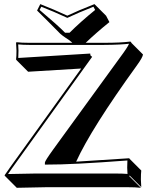

<svg xmlns="http://www.w3.org/2000/svg" viewBox="-20 -853 741 933"><path d="M160.2 -801.8 175.8 -833Q243.2 -806.6 307.1 -776.9Q359.4 -801.8 439 -833L495.6 -776.4L511.7 -745.6Q449.2 -695.3 396.5 -645H485.8Q565.4 -645 611.8 -650.9Q615.2 -650.4 616.7 -649.4Q617.7 -647 618.2 -645L674.8 -588.4Q673.8 -574.7 644.5 -534.2Q423.3 -228 350.1 -67.4Q350.1 -67.4 607.9 -84L609.9 -81.1L666.5 -24.4Q664.6 -8.3 664.6 18.6Q664.6 29.3 666.5 56.6L609.9 0L607.9 2.9L664.6 59.6Q639.6 56.6 593.8 56.6H210.4Q210.4 56.6 61.5 59.6L4.9 2.9L2 -1Q8.8 -9.8 19.5 -25.9Q25.4 -34.7 27.8 -38.1L374.5 -520Q374.5 -520 116.7 -504.4L60.1 -561L58.1 -564Q60.1 -579.6 60.1 -606.9Q60.1 -618.2 58.1 -645L60.1 -647.9Q84.5 -645 121.1 -645H331.1L326.7 -649.4Q318.4 -657.2 297.4 -670.4Q286.6 -677.2 272.9 -689L216.8 -745.6ZM418.5 -592.8 419.4 -584 427.7 -576.7 36.1 -32.2Q34.2 -29.3 28.3 -21Q22.5 -11.7 19 -7.3Q127.4 -9.8 153.8 -9.8H537.1Q577.6 -9.8 599.6 -7.8Q598.1 -28.3 598.1 -38.1Q598.1 -53.2 599.1 -73.2Q330.6 -52.7 208 -53.2H198.2V-63Q198.2 -70.8 238.8 -127Q252 -145.5 293 -201.7Q439 -401.4 580.1 -596.7Q607.9 -635.7 607.9 -645Q608.4 -644.5 611.8 -641.1H613.3Q567.9 -635.3 485.8 -634.8H121.1Q91.8 -634.8 68.4 -637.2Q69.8 -617.2 69.8 -606.9Q69.8 -591.8 68.8 -571.3Q415.5 -592.8 418.5 -592.8ZM172.4 -804.7Q261.7 -729.5 296.4 -693.8H317.9Q373 -748.5 442.4 -804.7L434.1 -820.3Q359.9 -791 311.5 -768.1L307.1 -766.1L302.7 -768.1Q242.2 -796.4 180.7 -820.3Z"/></svg>

Font: Linux Biolinum Shadow O
Style: Bold
Weight: 700
Designer: Philipp H. Poll
Foundry: Philipp H. Poll
Version: Version 0.9.2